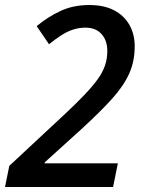

<svg xmlns="http://www.w3.org/2000/svg" viewBox="-26 -744 571 764"><path d="M-6 0 11 -84 231 -289Q277 -332 309 -365.5Q341 -399 361.5 -427Q382 -455 391.5 -482.5Q401 -510 401 -541Q401 -583 378 -608.5Q355 -634 314 -634Q288 -634 264 -626Q240 -618 217 -603Q194 -588 169 -568L120 -640Q163 -676 214 -700Q265 -724 329 -724Q389 -724 429 -702.5Q469 -681 489.5 -644Q510 -607 510 -560Q510 -500 488 -451Q466 -402 419.5 -350.5Q373 -299 300 -232L152 -98V-94H443L424 0Z"/></svg>

Font: Noto Sans Display Medium
Style: Italic
Weight: 500
Italic angle: -12°
Designer: Monotype Design Team
Foundry: Monotype Imaging Inc.
Version: Version 2.003